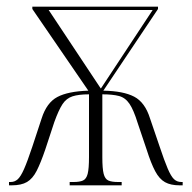

<svg xmlns="http://www.w3.org/2000/svg" viewBox="-20 -556 576 576"><path d="M7 0V-10H12Q24 -10 33 -18Q42 -26 52 -48.5Q62 -71 77 -116L105 -201Q120 -248 152 -265Q184 -282 245 -284L77 -529V-536H454V-529L290 -284Q350 -283 382.5 -266Q415 -249 430 -201L459 -116Q473 -74 483 -50.5Q493 -27 502 -18.5Q511 -10 524 -10H528V0H519Q492 0 475 -9.5Q458 -19 445.5 -42.5Q433 -66 420 -107L393 -187Q381 -226 368.5 -244.5Q356 -263 337 -268Q318 -273 287 -273V-84Q287 -50 291 -34.5Q295 -19 305 -14.5Q315 -10 334 -10H345V0H189V-10H201Q219 -10 229 -14.5Q239 -19 243 -34.5Q247 -50 247 -85V-273Q216 -273 197.5 -267Q179 -261 167.5 -243.5Q156 -226 143 -190L116 -108Q102 -67 90 -43.5Q78 -20 61 -10Q44 0 15 0ZM282 -291H283L438 -526H126Z"/></svg>

Font: Noto Serif Display Condensed ExtraLight
Style: Regular
Weight: 200
Width: 3
Designer: Monotype Design Team
Foundry: Monotype Imaging Inc.
Version: Version 2.009